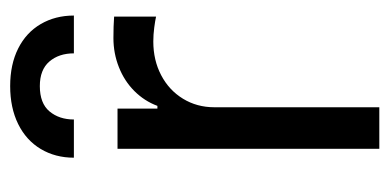

<svg xmlns="http://www.w3.org/2000/svg" viewBox="-220 -568 788 389"><g transform="rotate(-90 174.5 -374.0)"><path d="M67 -530.4H148.5V-449.6H154Q163.7 -475.8 184 -496.2Q204.4 -516.6 232.4 -527.6Q260.4 -538.7 291.4 -538.7Q315.6 -538.7 334.9 -537.3V-452.3Q327 -454.1 312.7 -456Q298.3 -457.9 284.5 -457.9Q246.5 -457.9 216.2 -442Q185.8 -426.1 168.5 -397.8Q151.2 -369.5 151.2 -334.3V0H67ZM194.1 -747.9Q237.9 -747.9 270.2 -731.7Q302.5 -715.5 319.8 -685.9Q337 -656.4 337 -618.8H260.4Q260.4 -649.2 243.8 -668.5Q227.2 -687.8 194.1 -687.8Q159.2 -687.8 142.8 -668.2Q126.4 -648.5 126.4 -618.8H49Q49 -656.4 66.6 -685.9Q84.3 -715.5 117.2 -731.7Q150.2 -747.9 194.1 -747.9Z"/></g></svg>

Font: Pretendard Variable
Style: Regular
Weight: 400
Designer: Base glyphs from Inter by Rasmus Andersson; Hangul glyphs from Noto Sans CJK(Source Han Sans) by Jang Soo-young and Kang
Foundry: Kil Hyung-jin
Version: Version 1.100;FEAKit 1.0